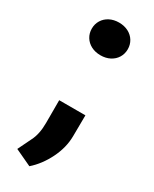

<svg xmlns="http://www.w3.org/2000/svg" viewBox="-193 -599 675 840"><g transform="rotate(30 144.0 -178.5)"><path d="M143.1 -549.3Q169.4 -549.3 190.2 -538.6Q210.9 -527.8 222.4 -509Q233.9 -490.2 233.9 -466.8Q233.9 -443.4 222.4 -424.6Q210.9 -405.8 190.2 -395Q169.4 -384.3 143.1 -384.3Q116.7 -384.3 95.9 -395Q75.2 -405.8 63.7 -424.6Q52.2 -443.4 52.2 -466.8Q52.2 -490.2 63.7 -509Q75.2 -527.8 95.9 -538.6Q116.7 -549.3 143.1 -549.3ZM217.8 -124 216.8 -17.6Q216.3 39.6 188 96.7Q159.7 153.8 116.7 191.4L33.2 152.3L66.4 84Q85.4 47.4 85.4 -9.3V-124Z"/></g></svg>

Font: Mardoto Black
Style: Regular
Weight: 900
Designer: Christian Robertson, Vahan Hovhannisyan
Foundry: Google
Version: Version 1.000